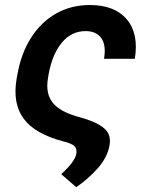

<svg xmlns="http://www.w3.org/2000/svg" viewBox="-20 -573 602 776"><path d="M343.3 -552.7Q443.4 -552.7 492.4 -494.9Q541.5 -437 524.9 -335.4H400.4Q409.7 -390.1 389.6 -418.7Q369.6 -447.3 325.7 -447.3Q268.1 -447.3 229.5 -400.1Q190.9 -353 176.3 -272L173.8 -256.3Q163.6 -196.3 192.1 -159.2Q220.7 -122.1 293.9 -101.6Q351.6 -85.9 380.6 -68.8Q409.7 -51.8 418.5 -31.7Q427.2 -11.7 422.9 12.7Q415 61.5 376.5 105.5Q337.9 149.4 288.1 183.6L227.5 130.9Q283.7 79.6 288.6 47.9Q291.5 27.8 280.5 17.3Q269.5 6.8 236.3 -1.5Q122.1 -31.2 75.9 -93Q29.8 -154.8 47.4 -256.3L50.3 -272Q65.4 -357.4 105.5 -420.4Q145.5 -483.4 206.3 -518.1Q267.1 -552.7 343.3 -552.7Z"/></svg>

Font: Inter Semi Bold
Style: Italic
Weight: 600
Italic angle: -9.39999°
Designer: Rasmus Andersson
Foundry: rsms
Version: Version 4.000;git-3c8e0fc